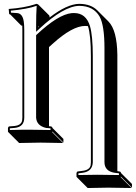

<svg xmlns="http://www.w3.org/2000/svg" viewBox="-20 -678 700 989"><path d="M179.2 -540 175.8 -543V-537.1Q177.2 -538.1 179.2 -540ZM235.4 -587.9Q325.2 -657.2 388.2 -658.2Q448.2 -657.7 481.4 -624.5L538.1 -567.9Q583 -522.9 584.5 -395Q584.5 -385.7 584.5 -373.5V203.6L595.2 205.1Q599.1 206.1 601.1 207.5Q603 210.4 603 212.9L659.7 269.5V288.6L603 231.9L601.1 233.9L657.7 290.5Q656.7 290.5 537.6 288.6L431.6 290.5L375 233.9L374 231.9V212.9Q376 206.1 380.9 205.1L404.8 202.1Q441.4 197.8 446.8 173.8Q448.2 166.5 448.2 158.2V-389.2Q448.2 -496.1 433.1 -543.5Q425.8 -544.4 418.5 -544.4Q353 -544.4 252 -453.1Q242.2 -444.3 232.4 -435.5V-27.8L242.2 -26.9Q246.1 -25.9 248 -24.4Q250 -21.5 250 -19L306.6 37.6V56.6L250 0L248 2L304.7 58.6Q303.7 58.6 189.5 56.6L78.6 58.6L22 2L21 0V-19Q22.9 -25.9 27.8 -26.9L51.8 -28.8Q88.4 -31.7 93.8 -56.2Q95.2 -63.5 95.2 -71.8V-522.9Q95.2 -536.1 94.7 -545.9L89.4 -546.4L33.2 -603Q30.3 -604 28.3 -605Q27.3 -606.9 26.9 -607.9L24.9 -631.8Q105 -637.7 160.2 -655.8Q164.1 -657.2 166 -658.2Q173.3 -657.7 176.8 -654.8L233.4 -598.6Q235.4 -595.2 235.4 -591.3Q235.4 -589.4 235.4 -587.9ZM518.1 -430.2Q518.1 -546.9 493.2 -592.3Q461.4 -647.5 388.2 -647.9Q308.6 -646.5 182.6 -529.8L166 -514.2V-543Q166 -605 168.9 -647.9H168Q122.1 -631.3 35.6 -623L36.6 -612.8L65.4 -610.8Q96.2 -610.4 102.5 -566.4Q105 -548.3 105 -522.9V-71.8Q105 -23.9 54.7 -19Q53.2 -19 52.7 -19L30.8 -17.1V-8.3Q103 -10.3 132.8 -9.8Q167.5 -9.8 240.2 -8.3V-17.1L217.3 -19Q168.9 -30.3 166 -71.8V-496.6L168.9 -499.5Q279.8 -603.5 349.1 -610.4Q356 -610.8 361.8 -610.8Q423.3 -610.8 443.8 -542.5Q458 -492.2 458 -389.2V158.2Q456.1 205.1 406.2 211.9L383.8 214.8V223.6Q449.2 222.2 481 222.2Q515.1 222.2 592.8 223.6V214.8L569.8 211.9Q519 203.6 518.1 158.2Z"/></svg>

Font: Linux Biolinum Shadow O
Style: Regular
Weight: 400
Designer: Philipp H. Poll
Foundry: Philipp H. Poll
Version: Version 1.0.4